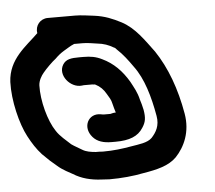

<svg xmlns="http://www.w3.org/2000/svg" viewBox="-67 -745 937 838"><g transform="rotate(-5 402.0 -325.5)"><path d="M277 -565C276 -565 276 -565 275 -564C259 -558 245 -547 230 -539C215 -530 203 -520 191 -508C175 -496 147 -468 134 -452C123 -439 111 -419 110 -398C108 -330 132 -241 164 -194C180 -169 206 -149 226 -130C240 -120 256 -112 272 -102C288 -92 308 -89 330 -87C340 -87 351 -87 361 -86C408 -86 446 -91 486 -98C521 -104 558 -107 578 -127C598 -149 616 -177 608 -221C593 -306 570 -387 528 -443C507 -473 486 -501 460 -525C456 -530 453 -533 449 -534C427 -547 406 -555 377 -558C358 -561 333 -565 314 -565ZM172 -688H292C317 -688 351 -683 375 -680C421 -674 454 -660 491 -641C549 -611 587 -553 626 -501C677 -425 712 -330 731 -220C745 -139 715 -75 675 -33C641 1 590 13 529 23C484 32 433 37 379 37C368 36 357 36 346 35C298 33 257 22 222 0L193 -16C179 -24 166 -33 155 -43L127 -67C117 -77 106 -87 95 -98C72 -123 55 -150 38 -182C8 -238 -18 -342 -15 -424C-10 -524 67 -573 121 -626C115 -659 139 -688 172 -688ZM432 -251C428 -264 424 -277 421 -290C417 -310 409 -319 400 -335C389 -355 374 -370 354 -380C353 -380 353 -380 352 -381C349 -381 344 -381 341 -382H303L295 -381C245 -375 194 -435 222 -480C236 -502 258 -505 294 -505H311C344 -505 367 -501 393 -488C442 -465 478 -428 507 -379C521 -352 534 -332 542 -297L548 -277C550 -268 552 -260 554 -252C560 -216 557 -198 541 -174C519 -139 481 -124 420 -124H403C368 -124 340 -132 321 -154C281 -200 312 -259 366 -249C371 -248 376 -247 381 -247H408C415 -249 423 -251 432 -251Z"/></g></svg>

Font: Blanket
Style: ReversedObl
Weight: 700
Foundry: Cannot Into Space Fonts
Version: Version 0.9